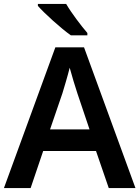

<svg xmlns="http://www.w3.org/2000/svg" viewBox="-20 -958 711 978"><path d="M317 -938H173V-928C205 -891 291 -813 341 -778H425V-790C393 -827 343 -893 317 -938ZM534 0H670L408 -717H262L0 0H136L200 -189H469ZM374 -483 436 -299H235L298 -483C305 -506 325 -572 335 -613C344 -578 365 -510 374 -483Z"/></svg>

Font: Noto Sans Myanmar SemiBold
Style: Regular
Weight: 600
Designer: Monotype Design Team
Foundry: Monotype Imaging Inc.
Version: Version 2.107